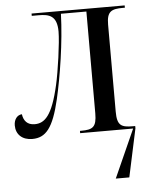

<svg xmlns="http://www.w3.org/2000/svg" viewBox="-53 -580 647 834"><g transform="rotate(-5 270.5 -163.0)"><path d="M72 7C131 7 164 -32 193 -156C215 -251 239 -399 243 -524H354V-80C354 -19 336 -10 286 -10H281V0H512L418 210H477L522 0V-10H512C461 -10 443 -19 443 -80V-459C443 -517 463 -526 514 -526H522V-536H116V-526H146C191 -526 226 -518 226 -448C226 -400 208 -274 195 -218C165 -85 131 -56 88 -56C56 -56 40 -75 36 -104C16 -103 1 -85 1 -58C1 -19 28 7 72 7Z"/></g></svg>

Font: Noto Serif Display Condensed
Style: Regular
Weight: 400
Width: 3
Designer: Monotype Design Team
Foundry: Monotype Imaging Inc.
Version: Version 2.009